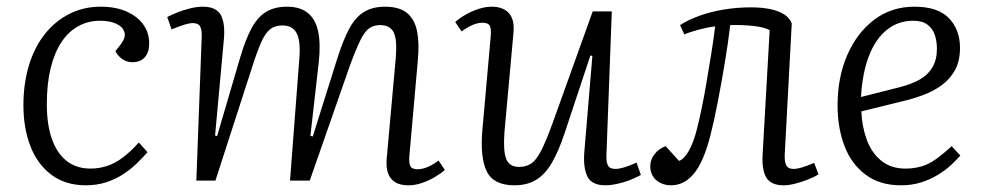

<svg xmlns="http://www.w3.org/2000/svg" viewBox="-20 -540 2937 574"><path d="M281 -520Q326 -520 358.5 -505.5Q391 -491 408.5 -466.5Q426 -442 426 -410Q426 -384 413 -369Q400 -354 376 -354Q359 -354 345.5 -363.5Q332 -373 325 -387L340 -406Q357 -428 352 -444Q347 -460 327.5 -469Q308 -478 279 -478Q244 -478 214.5 -462Q185 -446 164 -414.5Q143 -383 131.5 -336.5Q120 -290 120 -228Q120 -168 135 -125Q150 -82 179 -59Q208 -36 251 -36Q275 -36 299 -43.5Q323 -51 347 -69Q371 -87 395 -114L421 -85Q407 -69 389 -51.5Q371 -34 348 -19Q325 -4 297 5Q269 14 237 14Q175 14 133 -18Q91 -50 70.5 -104Q50 -158 50 -225Q50 -290 66.5 -344.5Q83 -399 114 -438Q145 -477 187.5 -498.5Q230 -520 281 -520Z M875 -366Q879 -419 866.5 -441.5Q854 -464 824 -464Q802 -464 787.5 -452.5Q773 -441 761 -414Q749 -387 734 -340L624 0H567L583 -429Q584 -450 578.5 -460.5Q573 -471 556 -471Q547 -471 532 -466.5Q517 -462 493 -452L480 -489Q491 -495 509.5 -502.5Q528 -510 548.5 -515Q569 -520 586 -520Q627 -520 640.5 -494.5Q654 -469 649 -419L623 -135L629 -133L698 -368Q714 -422 732 -455.5Q750 -489 775.5 -504.5Q801 -520 838 -520Q877 -520 900 -501.5Q923 -483 931 -446.5Q939 -410 933 -354L908 -134L915 -132L988 -364Q1006 -421 1024.5 -455Q1043 -489 1068.5 -504.5Q1094 -520 1131 -520Q1174 -520 1197 -501Q1220 -482 1227 -446Q1234 -410 1229 -358L1204 -76Q1202 -54 1206.5 -44Q1211 -34 1228 -34Q1242 -34 1258 -40.5Q1274 -47 1291 -60L1310 -32Q1299 -22 1280.5 -11Q1262 0 1241.5 7Q1221 14 1201 14Q1176 14 1161 4.5Q1146 -5 1140 -22.5Q1134 -40 1136 -65L1163 -365Q1168 -421 1157 -443Q1146 -465 1117 -465Q1098 -465 1084.5 -456Q1071 -447 1057.5 -420Q1044 -393 1024 -338L906 0H847Z M1341 -474Q1354 -486 1372.5 -496.5Q1391 -507 1411.5 -513.5Q1432 -520 1450 -520Q1484 -520 1501.5 -500.5Q1519 -481 1515 -441L1488 -144Q1484 -88 1493.5 -64.5Q1503 -41 1532 -41Q1553 -41 1568 -51Q1583 -61 1597.5 -89Q1612 -117 1631 -169L1752 -506H1809L1793 -77Q1792 -56 1797.5 -45.5Q1803 -35 1820 -35Q1831 -35 1847.5 -40Q1864 -45 1883 -54L1896 -17Q1887 -12 1873.5 -6Q1860 0 1845 4.5Q1830 9 1816 11.5Q1802 14 1790 14Q1749 14 1736 -12.5Q1723 -39 1727 -87L1751 -373L1745 -374L1668 -142Q1650 -88 1630 -53.5Q1610 -19 1583 -2.5Q1556 14 1518 14Q1456 14 1435.5 -27Q1415 -68 1422 -150L1447 -431Q1449 -453 1444.5 -462.5Q1440 -472 1422 -472Q1408 -472 1392 -465Q1376 -458 1360 -446Z M2013 -465Q2038 -481 2071.5 -493Q2105 -505 2144 -511.5Q2183 -518 2225 -518Q2259 -518 2284 -512.5Q2309 -507 2325 -496.5Q2341 -486 2347 -470L2326 -78Q2325 -57 2330.5 -46Q2336 -35 2352 -35Q2363 -35 2378 -39.5Q2393 -44 2414 -53L2427 -19Q2415 -11 2396 -3.5Q2377 4 2357.5 9Q2338 14 2323 14Q2284 14 2270.5 -10Q2257 -34 2260 -80L2281 -450Q2264 -459 2231.5 -462.5Q2199 -466 2163 -465Q2157 -413 2147 -353Q2137 -293 2126 -236Q2115 -179 2104 -136Q2084 -57 2055 -21.5Q2026 14 1986 14Q1969 14 1954.5 7Q1940 0 1932 -13Q1924 -26 1924 -43Q1924 -63 1937 -79.5Q1950 -96 1970 -103L2010 -59Q2025 -64 2039 -88.5Q2053 -113 2063 -152Q2070 -179 2077.5 -215Q2085 -251 2092 -292.5Q2099 -334 2106 -377Q2113 -420 2118 -461Q2098 -459 2069.5 -451.5Q2041 -444 2026 -437Z M2714 -520Q2784 -520 2817 -485.5Q2850 -451 2850 -397Q2850 -357 2834.5 -329.5Q2819 -302 2793.5 -284Q2768 -266 2737.5 -255Q2707 -244 2677 -237L2555 -207Q2557 -162 2571 -123Q2585 -84 2614 -60Q2643 -36 2687 -36Q2711 -36 2733 -42Q2755 -48 2777 -63.5Q2799 -79 2825 -103L2851 -75Q2839 -61 2822 -45.5Q2805 -30 2782.5 -16.5Q2760 -3 2733 5.5Q2706 14 2673 14Q2610 14 2567.5 -18Q2525 -50 2504.5 -104Q2484 -158 2484 -225Q2484 -309 2513 -375.5Q2542 -442 2593.5 -481Q2645 -520 2714 -520ZM2781 -394Q2781 -417 2774.5 -436Q2768 -455 2752.5 -466.5Q2737 -478 2710 -478Q2665 -478 2631 -450.5Q2597 -423 2577.5 -372Q2558 -321 2554 -250L2672 -280Q2707 -289 2731 -303Q2755 -317 2768 -339.5Q2781 -362 2781 -394Z"/></svg>

Font: Literata 24pt Light
Style: Italic
Weight: 300
Italic angle: -2°
Designer: Latin by Veronika Burian and Jose Scaglione. Greek by Irene Vlachou. Cyrillic by Vera Evstafieva
Foundry: TypeTogether
Version: Version 3.103;gftools[0.9.29]